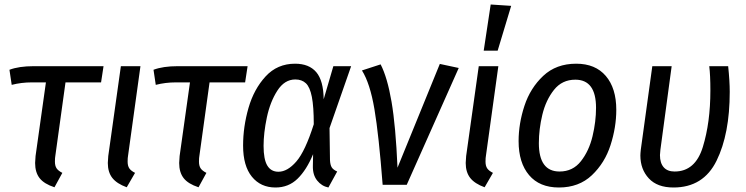

<svg xmlns="http://www.w3.org/2000/svg" viewBox="-20 -821 3313 853"><path d="M226 -130Q224 -120 224 -103Q224 -84 231.5 -73Q239 -62 257 -53L222 11Q176 -4 156 -29.5Q136 -55 136 -97Q136 -106 138 -128L184 -455H121Q75 -455 32 -444L22 -511Q64 -527 130 -527H440L429 -455H271Z M549 -130Q547 -120 547 -103Q547 -84 554.5 -73Q562 -62 580 -53L543 11Q499 -5 479 -30.5Q459 -56 459 -97Q459 -106 461 -128L517 -527H604Z M866 -130Q864 -120 864 -103Q864 -84 871.5 -73Q879 -62 897 -53L862 11Q816 -4 796 -29.5Q776 -55 776 -97Q776 -106 778 -128L824 -455H761Q715 -455 672 -444L662 -511Q704 -527 770 -527H1080L1069 -455H911Z M1418 -380 1461 -527H1540L1444 -252L1446 -110Q1447 -89 1453.5 -78Q1460 -67 1478 -59L1439 12Q1409 6 1389 -19Q1369 -44 1370 -84L1371 -136Q1342 -66 1302 -27Q1262 12 1204 12Q1138 12 1099 -36Q1060 -84 1060 -174Q1060 -258 1084 -341.5Q1108 -425 1160 -481.5Q1212 -538 1291 -538Q1353 -538 1385 -500.5Q1417 -463 1418 -380ZM1151 -173Q1151 -113 1167.5 -85.5Q1184 -58 1217 -58Q1257 -58 1296.5 -103.5Q1336 -149 1374 -269Q1374 -347 1365.5 -390.5Q1357 -434 1339 -451Q1321 -468 1292 -468Q1244 -468 1212 -418Q1180 -368 1165.5 -299Q1151 -230 1151 -173Z M1746 -76 1934 -537 2018 -519 1787 0H1680Q1663 -221 1643.5 -336Q1624 -451 1588 -508L1671 -535Q1701 -477 1719.5 -369Q1738 -261 1746 -76Z M2139 -130Q2137 -120 2137 -103Q2137 -84 2144.5 -73Q2152 -62 2170 -53L2133 11Q2089 -5 2069 -30.5Q2049 -56 2049 -97Q2049 -106 2051 -128L2107 -527H2194ZM2251 -795 2191 -596H2129L2160 -801Z M2284 -194Q2284 -272 2310 -351Q2336 -430 2393.5 -484Q2451 -538 2540 -538Q2625 -538 2671.5 -483.5Q2718 -429 2718 -333Q2718 -256 2692.5 -176.5Q2667 -97 2609.5 -42.5Q2552 12 2463 12Q2377 12 2330.5 -43Q2284 -98 2284 -194ZM2628 -342Q2628 -467 2536 -467Q2477 -467 2441 -421.5Q2405 -376 2389.5 -311.5Q2374 -247 2374 -185Q2374 -59 2466 -59Q2525 -59 2561 -105Q2597 -151 2612.5 -216Q2628 -281 2628 -342Z M3222 -413Q3222 -226 3163.5 -107Q3105 12 2972 12Q2900 12 2862.5 -28.5Q2825 -69 2825 -130Q2825 -139 2827 -157L2878 -527H2964L2914 -156Q2912 -138 2912 -132Q2912 -97 2928.5 -78Q2945 -59 2977 -59Q3069 -59 3102.5 -168Q3136 -277 3136 -419Q3136 -487 3131 -527H3215Q3222 -461 3222 -413Z"/></svg>

Font: Fira Sans Condensed
Style: Italic
Weight: 400
Width: 3
Italic angle: -8°
Designer: bBox Type GmbH & Carrois Corporate GbR & Edenspiekermann AG
Foundry: bBox Type GmbH & Carrois Corporate GbR & Edenspiekermann AG
Version: Version 4.301